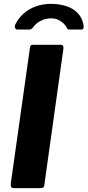

<svg xmlns="http://www.w3.org/2000/svg" viewBox="-20 -974 453 994"><path d="M296 -742Q311 -742 308 -720L210 -20Q209 -6 203.5 -3Q198 0 184 0H53Q40 0 37.5 -7Q35 -14 36 -25L135 -727Q137 -737 140 -739.5Q143 -742 150 -742ZM70 -821Q61 -821 58 -829.5Q55 -838 59 -847Q76 -881 103.5 -905Q131 -929 167 -941.5Q203 -954 244 -954Q288 -954 324 -942Q360 -930 383.5 -905Q407 -880 413 -841Q414 -833 412 -827Q410 -821 399 -821H338Q330 -821 327.5 -827Q325 -833 319 -841Q312 -851 301 -859.5Q290 -868 276.5 -873.5Q263 -879 245 -879Q217 -879 191.5 -866.5Q166 -854 151 -832Q146 -825 140.5 -823Q135 -821 130 -821Z"/></svg>

Font: Libre Franklin Thin
Style: Bold Italic
Weight: 700
Italic angle: -8°
Version: Version 3.000